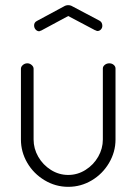

<svg xmlns="http://www.w3.org/2000/svg" viewBox="-20 -717 528 743"><path d="M137 -598Q135 -597 132 -596Q124 -596 118 -602.5Q112 -609 112 -619Q112 -624 114.5 -628.5Q117 -633 123 -636L227 -692Q235 -697 244 -697Q253 -697 261 -692L365 -637Q376 -631 376 -617Q376 -609 370.5 -603Q365 -597 357 -597Q355 -597 351 -599Q350 -600 348 -600L244 -655L140 -599ZM61 -177V-451Q61 -459 68.5 -465.5Q76 -472 86 -472Q95 -472 102.5 -465.5Q110 -459 110 -451V-177Q110 -142 128 -110.5Q146 -79 177 -59.5Q208 -40 244 -40Q280 -40 311 -59.5Q342 -79 360 -110.5Q378 -142 378 -177V-452Q378 -460 385.5 -466Q393 -472 403 -472Q413 -472 420 -466Q427 -460 427 -452V-177Q427 -129 402 -86.5Q377 -44 335 -19Q293 6 244 6Q195 6 152.5 -19.5Q110 -45 85.5 -87Q61 -129 61 -177Z"/></svg>

Font: Dosis
Style: Regular
Weight: 400
Designer: Edgar Tolentino, Pablo Impallari, Igino Marini
Foundry: Edgar Tolentino, Pablo Impallari, Igino Marini
Version: Version 1.007;Glyphs 3.1.1 (3134)